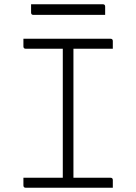

<svg xmlns="http://www.w3.org/2000/svg" viewBox="-20 -882 640 902"><path d="M510 0H101Q90 0 90 -11V-47H275V-653H101Q90 -653 90 -664V-700H499Q510 -700 510 -689V-653H325V-47H499Q510 -47 510 -36ZM126 -862H463Q474 -862 474 -851V-812H137Q126 -812 126 -823Z"/></svg>

Font: Recursive Mn Lnr St Lt
Style: Regular
Weight: 300
Monospace: yes
Version: Version 1.079;hotconv 1.0.112;makeotfexe 2.5.65598; ttfautoh